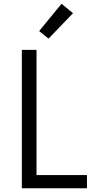

<svg xmlns="http://www.w3.org/2000/svg" viewBox="-20 -1000 540 1020"><path d="M96 0V-735H174V-70H442V0ZM238 -795 188 -835 307 -980 368 -930Z"/></svg>

Font: Iosevka SS18
Style: Regular
Weight: 400
Monospace: yes
Designer: Belleve Invis
Foundry: Belleve Invis
Version: Version 25.1.1; ttfautohint (v1.8.4)